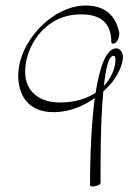

<svg xmlns="http://www.w3.org/2000/svg" viewBox="-20 -637 495 695"><path d="M306 24C304 36 308 38 315 38C327 38 344 32 344 25C344 -34 343 -192 354 -306C363 -315 372 -323 378 -330C404 -359 425 -402 425 -431C425 -449 413 -462 401 -462C363 -462 340 -389 326 -301C294 -280 251 -266 196 -266C128 -266 71 -301 71 -378C71 -465 139 -585 273 -585C340 -585 383 -558 383 -484C384 -480 386 -479 390 -479C398 -479 411 -490 412 -517C401 -573 368 -617 290 -617C170 -617 46 -486 46 -363C46 -301 75 -231 174 -231C234 -231 285 -255 323 -282C306 -154 306 0 306 24ZM391 -435C397 -435 398 -427 398 -422C398 -392 384 -356 356 -326C363 -389 373 -435 391 -435Z"/></svg>

Font: Stalemate
Style: Regular
Weight: 400
Designer: Astigmatic (AOETI)
Foundry: Astigmatic (AOETI)
Version: Version 001.000